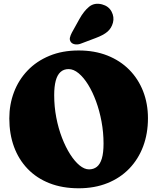

<svg xmlns="http://www.w3.org/2000/svg" viewBox="-20 -991 844 1031"><path d="M402.5 -720Q488 -720 556.8 -692.8Q625.5 -665.5 674 -616.5Q722.5 -567.5 748.5 -501Q774.5 -434.5 774.5 -356Q774.5 -274 748.8 -205.2Q723 -136.5 674.5 -86Q626 -35.5 557.2 -7.8Q488.5 20 402.5 20Q315 20 246 -7Q177 -34 128.8 -84Q80.5 -134 55.2 -202.8Q30 -271.5 30 -355Q30 -430 55 -496Q80 -562 128 -612.2Q176 -662.5 245.2 -691.2Q314.5 -720 402.5 -720ZM536 -220Q536 -280 525.2 -338Q514.5 -396 495.8 -447Q477 -498 453 -536.8Q429 -575.5 402 -597.8Q375 -620 348.5 -620Q322 -620 304.8 -604.2Q287.5 -588.5 279.2 -557.2Q271 -526 271 -480Q271 -418.5 282.2 -360Q293.5 -301.5 313 -251Q332.5 -200.5 356.8 -162.5Q381 -124.5 407.2 -103Q433.5 -81.5 458 -81.5Q482.5 -81.5 500 -95.2Q517.5 -109 526.8 -139.5Q536 -170 536 -220ZM406.5 -889Q430 -931.5 458.5 -954.8Q487 -978 528 -967.5Q563.5 -958 579 -928.8Q594.5 -899.5 586.5 -869Q578.5 -839.5 557.2 -821Q536 -802.5 493 -786.5L413.5 -756.5Q399.5 -751 384.5 -752.8Q369.5 -754.5 361 -764.5Q352.5 -776 355.5 -789Q358.5 -802 366 -816Z"/></svg>

Font: Fraunces SuperSoft Wonky
Style: Regular
Weight: 900
Version: Version 1.000;[b76b70a41]